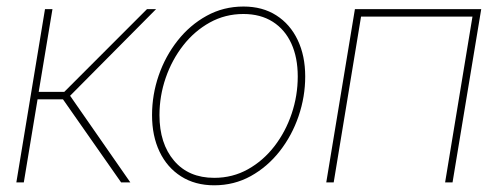

<svg xmlns="http://www.w3.org/2000/svg" viewBox="-20 -550 1500 579"><path d="M29.3 0 115.7 -522.5H138.2L96.7 -272.9H173.8L423.3 -522.5H450.7L191.4 -261.2L373 0H345.2L169.9 -250.5H93.3L51.8 0Z M626 8.8Q568.4 8.8 526.1 -18.1Q483.9 -44.9 461.2 -92.5Q438.5 -140.1 438.5 -202.6Q438.5 -264.2 458.5 -322.3Q478.5 -380.4 515.6 -427.5Q552.7 -474.6 603.3 -502.4Q653.8 -530.3 714.4 -530.3Q771.5 -530.3 813.2 -503.7Q855 -477.1 877.7 -429.4Q900.4 -381.8 900.4 -319.3Q900.4 -258.3 880.4 -199.7Q860.4 -141.1 823.5 -94Q786.6 -46.9 736.3 -19Q686 8.8 626 8.8ZM626 -13.7Q681.6 -13.7 727.8 -39.6Q773.9 -65.4 807.6 -109.1Q841.3 -152.8 859.6 -207.3Q877.9 -261.7 877.9 -319.3Q877.9 -376.5 858.6 -418.7Q839.4 -460.9 802.5 -484.4Q765.6 -507.8 713.9 -507.8Q659.2 -507.8 612.8 -482.2Q566.4 -456.5 532.5 -413.1Q498.5 -369.6 479.7 -315.2Q460.9 -260.7 460.9 -202.6Q460.9 -117.2 504.9 -65.4Q548.8 -13.7 626 -13.7Z M1431.2 -522.5 1344.7 0H1322.3L1404.8 -500H1068.8L986.3 0H963.9L1050.3 -522.5Z"/></svg>

Font: Inter 28pt Thin
Style: Italic
Weight: 250
Italic angle: -9.3988°
Designer: Rasmus Andersson
Foundry: rsms
Version: Version 4.001;git-66647c0bb